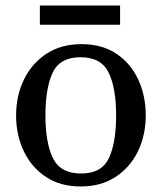

<svg xmlns="http://www.w3.org/2000/svg" viewBox="-20 -653 579 687"><path d="M37.6 -240.2Q37.6 -310.5 65.7 -368.4Q93.8 -426.3 146.2 -460.7Q198.7 -495.1 272 -495.1Q345.2 -495.1 396.5 -460.7Q447.8 -426.3 474.6 -368.4Q501.5 -310.5 501.5 -240.2Q501.5 -169.9 473.9 -112.3Q446.3 -54.7 394 -20.3Q341.8 14.2 268.6 14.2Q195.3 14.2 143.8 -20.3Q92.3 -54.7 64.9 -112.3Q37.6 -169.9 37.6 -240.2ZM142.6 -240.2Q142.6 -142.1 169.4 -87.2Q196.3 -32.2 270 -32.2Q343.8 -32.2 369.6 -87.2Q395.5 -142.1 395.5 -240.2Q395.5 -338.4 368.7 -393.3Q341.8 -448.2 268.1 -448.2Q194.3 -448.2 168.5 -393.1Q142.6 -337.9 142.6 -240.2ZM122.6 -564.5V-633.3H409.7V-564.5Z"/></svg>

Font: Gelasio
Style: Regular
Weight: 400
Designer: Eben Sorkin
Foundry: Eben Sorkin
Version: Version 1.008